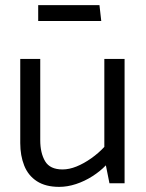

<svg xmlns="http://www.w3.org/2000/svg" viewBox="-20 -715 569 749"><path d="M387 -485V-142Q365 -118 336 -97.5Q307 -77 278.5 -65.5Q250 -54 224 -54Q175 -54 156 -86Q137 -118 137 -168V-485H59V-157Q59 -108 74.5 -69Q90 -30 124 -8Q158 14 211 14Q243 14 276.5 3Q310 -8 340.5 -27.5Q371 -47 393 -70L407 0H466V-485ZM129 -633H375L368 -695H129Z"/></svg>

Font: Catamaran
Style: Regular
Weight: 400
Designer: Pria Ravichandran
Version: Version 2.000